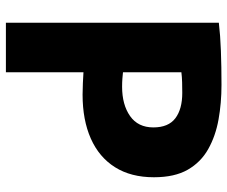

<svg xmlns="http://www.w3.org/2000/svg" viewBox="-80 -691 771 651"><g transform="rotate(90 305.5 -365.5)"><path d="M57 -722Q99 -727 152.5 -729Q206 -731 268 -731Q329 -731 385 -721Q441 -711 485.5 -686Q530 -661 555.5 -616.5Q581 -572 581 -502Q581 -424 547 -370Q513 -316 450 -288Q387 -260 301 -260Q282 -260 262 -261Q242 -262 225 -263V0H57ZM274 -394Q335 -394 373.5 -421Q412 -448 412 -500Q412 -551 381 -574.5Q350 -598 295 -598Q277 -598 259 -597.5Q241 -597 225 -595V-397Q234 -396 246.5 -395Q259 -394 274 -394Z"/></g></svg>

Font: Murecho Thin
Style: Bold
Weight: 700
Version: Version 1.010